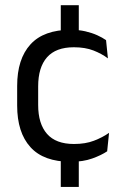

<svg xmlns="http://www.w3.org/2000/svg" viewBox="-20 -615 474 743"><path d="M284.9 -467.8H215.2V-594.8H284.9ZM284.9 108.5H215.2V-29.9H284.9ZM253.8 11.1Q148.9 11.1 97.7 -45.7Q46.4 -102.4 46.4 -206.6V-282.3Q46.4 -386.8 97.9 -443.2Q149.3 -499.7 253.8 -499.7Q284.9 -499.7 310.4 -493.8Q336 -487.8 356.2 -478.7Q376.4 -469.5 390.4 -459.7L397.6 -389.1Q373.8 -407.1 341.7 -419.6Q309.6 -432.1 265.9 -432.1Q196.1 -432.1 161.9 -393.2Q127.7 -354.4 127.7 -280.7V-208.7Q127.7 -136.1 161.9 -97Q196.1 -57.8 266.2 -57.8Q310.8 -57.8 343.7 -70.5Q376.6 -83.1 402 -100.9L394.7 -29.5Q372.4 -14.4 337 -1.7Q301.6 11.1 253.8 11.1Z"/></svg>

Font: Anek Latin Medium
Style: Regular
Weight: 500
Designer: Yesha Goshar
Foundry: Ek Type
Version: Version 1.003